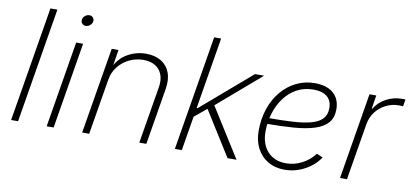

<svg xmlns="http://www.w3.org/2000/svg" viewBox="-69 -958 2581 1197"><g transform="rotate(10 1222.0 -359.5)"><path d="M209.5 -727.5 88.9 0H44.9L165.5 -727.5Z M270 0 360.4 -545.9H404.3L314 0ZM400.4 -658.7Q386.2 -658.7 377.4 -668.9Q368.7 -679.2 370.6 -693.4Q373 -708 385.5 -718Q397.9 -728 412.1 -728Q427.2 -728 435.8 -718Q444.3 -708 442.4 -693.4Q439.9 -679.2 427.7 -668.9Q415.5 -658.7 400.4 -658.7Z M597.7 -352.1 539.1 0H494.6L585.4 -545.9H628.4L608.4 -423.8L600.1 -424.8Q631.3 -491.2 686 -522.2Q740.7 -553.2 802.2 -553.2Q858.4 -553.2 897.5 -529.8Q936.5 -506.3 953.4 -462.9Q970.2 -419.4 960.4 -358.9L900.9 0H856.4L916 -358.4Q928.2 -429.2 894.3 -470.7Q860.4 -512.2 792.5 -512.2Q745.1 -512.2 703.6 -491.9Q662.1 -471.7 633.8 -435.8Q605.5 -399.9 597.7 -352.1Z M1154.8 -211.9 1165.5 -274.4H1176.8L1492.7 -545.9H1550.3L1259.8 -295.9L1253.9 -293.9ZM1081.5 0 1202.1 -727.5H1246.1L1125.5 0ZM1415 0 1233.4 -289.6 1270.5 -319.8 1471.7 0Z M1775.9 9.3Q1716.3 9.3 1671.1 -17.3Q1626 -43.9 1601.1 -91.6Q1576.2 -139.2 1576.2 -202.1Q1576.2 -277.8 1598.1 -342.3Q1620.1 -406.7 1660.2 -454.6Q1700.2 -502.4 1754.2 -528.8Q1808.1 -555.2 1871.6 -555.2Q1921.9 -555.2 1957.3 -538.8Q1992.7 -522.5 2011.5 -491.5Q2030.3 -460.4 2030.3 -417Q2030.3 -364.7 2002.7 -332.5Q1975.1 -300.3 1921.4 -283Q1867.7 -265.6 1789.3 -259.5Q1710.9 -253.4 1609.4 -253.4L1613.3 -290.5Q1703.6 -290.5 1773.2 -294.4Q1842.8 -298.3 1889.9 -310.8Q1937 -323.2 1961.4 -348.6Q1985.8 -374 1985.8 -417Q1985.8 -464.4 1955.6 -489.3Q1925.3 -514.2 1868.7 -514.2Q1810.5 -514.2 1764.4 -489Q1718.3 -463.9 1685.8 -420.2Q1653.3 -376.5 1636.2 -320.6Q1619.1 -264.6 1619.1 -202.6Q1619.1 -152.3 1637.9 -113.8Q1656.7 -75.2 1692.4 -53.5Q1728 -31.7 1777.8 -31.7Q1832.5 -31.7 1880.6 -57.4Q1928.7 -83 1959 -124L1998 -106.9Q1962.9 -54.7 1903.1 -22.7Q1843.3 9.3 1775.9 9.3Z M2127 0 2217.3 -545.9H2260.3L2246.6 -460H2250.5Q2274.9 -502 2321.3 -527.6Q2367.7 -553.2 2421.4 -553.2Q2427.7 -553.2 2433.1 -553Q2438.5 -552.7 2443.8 -552.7L2436.5 -508.3Q2433.1 -508.3 2426.5 -509Q2419.9 -509.8 2411.6 -509.8Q2366.7 -509.8 2327.9 -490.2Q2289.1 -470.7 2263.4 -436.5Q2237.8 -402.3 2230.5 -357.9L2170.9 0Z"/></g></svg>

Font: Inter ExtraLight
Style: Italic
Weight: 250
Italic angle: -9.3988°
Designer: Rasmus Andersson
Foundry: rsms
Version: Version 4.001;git-66647c0bb